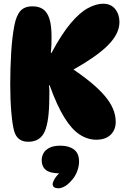

<svg xmlns="http://www.w3.org/2000/svg" viewBox="-20 -752 671 1032"><path d="M132 10Q102 10 83 -4.5Q64 -19 56 -48Q47 -79 41 -147.5Q35 -216 35 -297Q35 -385 40 -468Q45 -551 57 -614Q67 -667 89 -692.5Q111 -718 155 -718Q189 -718 211.5 -702.5Q234 -687 245.5 -651.5Q257 -616 257 -554Q257 -536 256.5 -514.5Q256 -493 253 -468H257Q311 -569 360 -627Q409 -685 453 -708.5Q497 -732 534 -732Q576 -732 599 -703.5Q622 -675 622 -633Q622 -570 558 -506.5Q494 -443 351 -365L359 -389Q483 -307 542.5 -237.5Q602 -168 602 -97Q602 -54 574.5 -27.5Q547 -1 497 -1Q451 -1 408 -29Q365 -57 325.5 -121Q286 -185 247 -293H243Q245 -278 245.5 -261.5Q246 -245 245 -230Q245 -101 220.5 -45.5Q196 10 132 10ZM307 180Q249 180 226.5 161.5Q204 143 204 109Q204 91 213 73Q222 55 244.5 43Q267 31 305 31Q350 31 377.5 51.5Q405 72 405 117Q405 141 394.5 169.5Q384 198 361 222Q344 241 326.5 250.5Q309 260 293 260Q280 260 271.5 254.5Q263 249 263 238Q263 229 271.5 213Q280 197 307 169Z"/></svg>

Font: DynaPuff SemiBold
Style: Regular
Weight: 600
Designer: Toshi Omagari, Jennifer Daniel
Foundry: Google Fonts
Version: Version 2.000